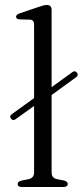

<svg xmlns="http://www.w3.org/2000/svg" viewBox="-20 -752 333 772"><path d="M24 -275Q16.5 -285 27.5 -293L117 -357.5V-653.5Q117 -672 101 -673L59.5 -674Q44.5 -675 44.5 -684.5Q44.5 -693.5 61 -699L133.5 -723.5Q157 -732 168 -732Q187.5 -732 187.5 -711.5V-401.5L271 -462Q281.5 -470 289.5 -459.5Q297 -450 286 -441.5L187.5 -370V-58Q187.5 -36 209.5 -31.5L236 -26.5Q252.5 -22.5 252.5 -12.5Q252.5 0 234 0H68.5Q51 0 51 -12.5Q51 -22 67 -26L94.5 -31.5Q117 -36.5 117 -58V-326L42.5 -272.5Q32 -265 24 -275Z"/></svg>

Font: Fraunces 9pt Light
Style: Regular
Weight: 300
Version: Version 1.000;[0bf87f6ff]